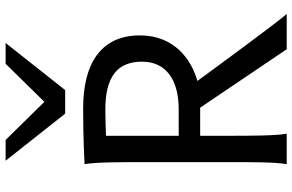

<svg xmlns="http://www.w3.org/2000/svg" viewBox="-197 -834 1031 677"><g transform="rotate(-90 318.5 -495.5)"><path d="M178.2 -305.2H277.3L483.4 0H607.9C581.5 -28.8 429.7 -235.4 371.6 -314.9C450.7 -337.4 532.2 -398.9 532.2 -517.6C532.2 -658.7 427.7 -717.8 275.9 -717.8C161.6 -717.8 78.1 -712.9 78.1 -712.9C85.4 -673.8 85.4 -584 85.4 -488.3V-212.4C85.4 -116.2 85.4 -39.1 78.1 0H185.5C178.7 -38.1 178.2 -116.2 178.2 -212.4ZM178.2 -637.2C204.1 -638.2 236.8 -639.6 271 -639.6C390.6 -639.6 439.5 -593.8 439.5 -510.3C439.5 -429.2 380.9 -380.9 271 -380.9H178.2ZM90.3 -991.2 256.3 -781.2H339.4L505.4 -991.2H432.1L297.9 -854.5L163.6 -991.2Z"/></g></svg>

Font: Andika
Style: Regular
Weight: 400
Designer: Victor Gaultney, Annie Olsen, Julie Remington, Don Collingsworth, Eric Hays
Foundry: SIL International
Version: Version 1.000